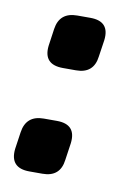

<svg xmlns="http://www.w3.org/2000/svg" viewBox="-60 -493 378 535"><g transform="rotate(10 128.5 -225.5)"><path d="M116 -451H153Q209 -451 202 -396L195 -349Q189 -300 139 -300H102Q46 -300 52 -354L59 -403Q66 -451 116 -451ZM74 -152H111Q167 -152 160 -97L153 -49Q147 0 97 0H60Q4 0 10 -55L17 -103Q24 -152 74 -152Z"/></g></svg>

Font: Ezarion
Style: Bold Italic
Weight: 700
Italic angle: -8°
Designer: Natanael Gama
Version: Version 1.001;PS 001.001;hotconv 1.0.70;makeotf.lib2.5.58329